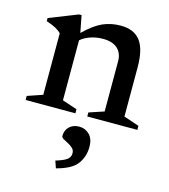

<svg xmlns="http://www.w3.org/2000/svg" viewBox="-106 -524 771 874"><g transform="rotate(15 279.5 -87.0)"><path d="M315 -19 385.5 -42.5V-279Q385.5 -317 362 -338.5Q338.5 -360 293.5 -360Q261 -360 233 -350Q205 -340 189 -325V-42.5L259 -19V0H24.5V-19L96 -43.5V-333Q86.5 -343.5 71 -352.2Q55.5 -361 24.5 -371.5V-386L158.5 -439H170.5L186 -359Q232.5 -404.5 271.5 -421.8Q310.5 -439 356 -439Q418.5 -439 448.5 -399.8Q478.5 -360.5 478.5 -276.5V-43.5L551 -19V0H315ZM226.5 231.5Q266 219.5 279.8 208.2Q293.5 197 293.5 179.5Q293.5 165 283.8 155.8Q274 146.5 261.2 140Q248.5 133.5 238.5 127.8Q228.5 122 228.5 115Q228.5 87.5 246.2 70.8Q264 54 292.5 54Q321 54 340.8 74Q360.5 94 360.5 131Q360.5 176.5 335.2 211.5Q310 246.5 238 265Z"/></g></svg>

Font: Newsreader Text Medium
Style: Regular
Weight: 500
Designer: Hugues Gentile
Foundry: Production Type
Version: Version 1.001